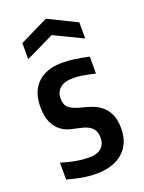

<svg xmlns="http://www.w3.org/2000/svg" viewBox="-148 -848 695 928"><g transform="rotate(-20 199.0 -384.0)"><path d="M62 -706 209 -778 355 -706V-623L208 -694L62 -623ZM183 10Q149 10 113 4Q77 -2 35 -14V-101Q67 -90 105.5 -83Q144 -76 179 -76Q219 -76 240 -95Q261 -114 261 -148Q261 -179 243.5 -197.5Q226 -216 188 -224Q164 -229 137.5 -235.5Q111 -242 89 -258.5Q67 -275 52.5 -305.5Q38 -336 38 -387Q38 -465 83 -508Q128 -551 209 -551Q240 -551 273 -546.5Q306 -542 346 -533V-446Q303 -456 279 -459.5Q255 -463 232 -463Q190 -463 167 -444Q144 -425 144 -392Q144 -354 165.5 -339.5Q187 -325 219 -317Q248 -310 275 -300.5Q302 -291 323 -273.5Q344 -256 357 -227.5Q370 -199 370 -155Q370 -78 320.5 -34Q271 10 183 10Z"/></g></svg>

Font: Encode Sans Compressed
Style: SemiBold
Weight: 600
Designer: Pablo Impallari, Andres Torresi
Foundry: Pablo Impallari, Andres Torresi
Version: Version 1.000; ttfautohint (v1.00) -l 8 -r 50 -G 200 -x 14 -